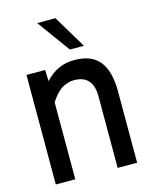

<svg xmlns="http://www.w3.org/2000/svg" viewBox="-117 -855 734 931"><g transform="rotate(-15 250.0 -389.5)"><path d="M45.9 -549.8H139.6L141.6 -493.2Q202.1 -560.5 289.1 -559.6Q373 -559.6 413.1 -510.7Q453.1 -461.9 454.1 -361.3V0H356.4V-360.4Q356.4 -415 331.1 -440.4Q308.6 -465.8 260.7 -465.8Q226.6 -465.8 194.3 -444.3Q163.1 -418.9 143.6 -385.7V0H45.9ZM351.6 -614.3 252.9 -779.3H161.1L281.2 -614.3Z"/></g></svg>

Font: RobotoJAA
Style: Medium
Weight: 500
Version: Version 2.05; 2016-11-05